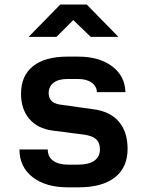

<svg xmlns="http://www.w3.org/2000/svg" viewBox="-20 -805 639 834"><path d="M104.5 -645 241.7 -785.2H356.9L494.1 -645H374L298.3 -717.8L225.6 -645ZM276.4 8.8Q178.2 8.8 121.6 -35.6Q64.5 -80.1 64.5 -155.8H187.5Q187.5 -123.5 210.9 -106.9Q234.4 -89.8 276.4 -89.8H319.8Q364.7 -89.8 389.6 -106.9Q414.1 -124 414.1 -155.8Q414.1 -185.5 397 -200.7Q379.9 -215.3 345.2 -220.2L208.5 -237.8Q142.6 -246.6 106.9 -289.1Q71.3 -331.1 71.3 -397.9Q71.3 -476.1 123.5 -517.6Q175.3 -559.1 273.4 -559.1H318.8Q410.6 -559.1 466.8 -517.1Q522.9 -475.1 524.9 -404.8H400.9Q399.9 -430.7 377.9 -446.3Q356 -461.9 318.8 -461.9H273.4Q233.4 -461.9 212.4 -445.3Q191.4 -428.7 191.4 -400.9Q191.4 -376 207 -363.8Q222.7 -351.6 252.4 -349.1L380.9 -331.1Q457 -322.3 495.6 -277.3Q534.2 -232.9 534.2 -158.2Q534.2 -78.1 479.5 -34.7Q424.8 8.8 319.8 8.8Z"/></svg>

Font: UDEV Gothic 35
Style: Bold
Weight: 700
Version: v2.1.0; ttfautohint (v1.8.4.7-5d5b-dirty) -l 6 -r 45 -G 200 